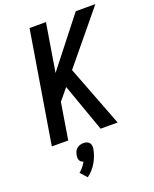

<svg xmlns="http://www.w3.org/2000/svg" viewBox="-177 -833 954 1187"><g transform="rotate(-20 300.0 -240.0)"><path d="M46 0 167 -735H275L223 -419L471 -735H600L325 -401L479 0H367L255 -315L193 -240L154 0ZM190 255 151 212Q166 200 177.5 185.5Q189 171 198 155Q189 153 183 148Q177 143 174 135.5Q171 128 170.5 119.5Q170 111 172 103Q174 91 178.5 80.5Q183 70 192.5 62Q202 54 213.5 50.5Q225 47 236 47Q247 47 257.5 50.5Q268 54 274.5 62Q281 70 282.5 80.5Q284 91 282 103Q278 124 270.5 145Q263 166 251.5 186Q240 206 224.5 223.5Q209 241 190 255Z"/></g></svg>

Font: Iosevka Semibold Extended
Style: Italic
Weight: 600
Width: 7
Italic angle: -9°
Monospace: yes
Designer: Belleve Invis
Foundry: Belleve Invis
Version: Version 32.5.0; ttfautohint (v1.8.4)